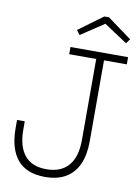

<svg xmlns="http://www.w3.org/2000/svg" viewBox="-103 -1026 805 1103"><g transform="rotate(10 300.0 -474.5)"><path d="M238 8.5Q129 8.5 76.2 -55.2Q23.5 -119 23.5 -237.5V-286H68.5V-237.5Q68.5 -139.5 111 -88Q153.5 -36.5 237.5 -36.5Q322.5 -36.5 366.5 -87.5Q410.5 -138.5 410.5 -237.5V-710H253V-752H589V-710H456V-237.5Q456 -159.5 431.8 -104.5Q407.5 -49.5 359 -20.5Q310.5 8.5 238 8.5ZM441.5 -958.5 582.5 -855 563.5 -828.5 427.5 -918.5 292 -828.5 273 -855 414 -958.5Z"/></g></svg>

Font: Hepta Slab ExtraLight Light
Style: Regular
Weight: 300
Version: Version 1.100